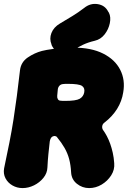

<svg xmlns="http://www.w3.org/2000/svg" viewBox="-37 -935 653 980"><path d="M78 25Q50 25 26.5 11.5Q3 -2 -9 -25Q-21 -48 -16 -76Q-1 -147 11 -207.5Q23 -268 32 -326Q41 -384 49 -444.5Q57 -505 65 -576Q70 -618 104.5 -641.5Q139 -665 177 -675Q196 -680 238.5 -686Q281 -692 338 -692Q429 -692 489.5 -661.5Q550 -631 576.5 -579Q603 -527 592 -464Q585 -418 560.5 -379Q536 -340 497 -310Q487 -303 485 -292.5Q483 -282 488 -273Q499 -258 508.5 -240Q518 -222 525.5 -201Q533 -180 538.5 -155.5Q544 -131 546 -102Q549 -69 530.5 -40Q512 -11 482 7Q452 25 418 25Q383 25 355.5 3Q328 -19 326 -55Q324 -93 316 -123Q308 -153 292.5 -180Q277 -207 254 -235Q253 -237 250 -238.5Q247 -240 243 -241Q239 -241 236 -240Q233 -239 229 -237Q220 -230 217 -213Q213 -178 210 -148.5Q207 -119 205 -80Q204 -51 184.5 -27Q165 -3 136.5 11Q108 25 78 25ZM295 -420Q351 -420 370 -431Q389 -442 393 -464Q397 -486 381.5 -496.5Q366 -507 310 -507Q304 -507 297.5 -507Q291 -507 285 -506Q273 -505 266 -497Q259 -489 258 -478Q257 -470 256.5 -462Q256 -454 255 -446Q254 -436 258.5 -428.5Q263 -421 273 -421Q278 -420 284 -420Q290 -420 295 -420ZM338 -679Q304 -657 272 -665.5Q240 -674 226 -706V-708Q214 -737 225.5 -766.5Q237 -796 269 -815Q301 -834 331.5 -852.5Q362 -871 392 -894Q424 -920 461.5 -914Q499 -908 515 -876L519 -870Q530 -848 523.5 -816.5Q517 -785 497 -759.5Q477 -734 447 -727Q413 -719 386.5 -706.5Q360 -694 338 -679Z"/></svg>

Font: Winky Sans Black
Style: Italic
Weight: 900
Italic angle: -8.97852°
Designer: Simon Atzbach
Foundry: typofactur
Version: Version 1.205